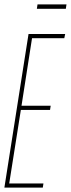

<svg xmlns="http://www.w3.org/2000/svg" viewBox="-21 -855 323 875"><path d="M-1 0 109 -700H276L272 -681H125L77 -373H210L207 -354H74L21 -19H177L174 0ZM147 -815 150 -835H282L279 -815Z"/></svg>

Font: Georama
Style: Italic
Weight: 400
Width: 2
Italic angle: -9°
Designer: Jean-Baptiste Levee
Foundry: Production Type
Version: Version 1.000